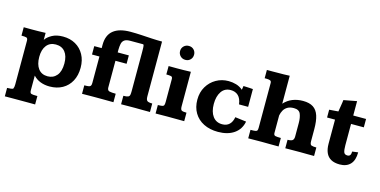

<svg xmlns="http://www.w3.org/2000/svg" viewBox="-81 -1097 3420 1730"><g transform="rotate(15 1628.5 -232.0)"><path d="M20 202.1V123.5Q59.6 123 75.2 116.2Q79.6 106.9 81.3 97.7Q83 88.4 83 75.2V-332.5Q83 -357.4 69.1 -361.3Q55.2 -365.2 23.4 -365.2V-443.4Q43.9 -443.4 63.5 -443.1Q83 -442.9 101.1 -442.9Q131.3 -442.9 162.8 -443.4Q194.3 -443.8 227.1 -445.3V-379.9Q245.6 -408.7 286.9 -431.4Q328.1 -454.1 388.2 -454.1Q455.1 -454.1 505.6 -425.3Q556.2 -396.5 584.7 -344.5Q613.3 -292.5 613.3 -223.6Q613.3 -151.4 584.7 -98.4Q556.2 -45.4 504.9 -16.6Q453.6 12.2 385.3 12.2Q338.4 12.2 299.3 -2.9Q260.3 -18.1 232.4 -48.3V89.4Q232.4 114.7 245.4 119.1Q258.3 123.5 291 123.5H302.7V202.1Q289.1 202.1 270.3 201.9Q251.5 201.7 230.7 201.7Q210 201.7 190.4 201.7Q170.9 201.7 155.3 201.7Q140.6 201.7 122.3 201.7Q104 201.7 85 201.7Q65.9 201.7 49.1 201.9Q32.2 202.1 20 202.1ZM344.2 -71.8Q397.5 -71.8 429.7 -110.1Q461.9 -148.4 461.9 -223.1Q461.9 -291.5 431.2 -329.8Q400.4 -368.2 344.2 -368.2Q289.1 -368.2 258.3 -329.3Q227.5 -290.5 227.5 -222.2Q227.5 -151.9 257.8 -111.8Q288.1 -71.8 344.2 -71.8Z M686 0V-79.1Q711.9 -79.1 725.8 -81.3Q739.7 -83.5 745.1 -91.8Q750.5 -100.1 750.5 -118.2V-365.2H681.2V-443.4H750.5V-474.1Q750.5 -564.5 804.7 -608.6Q858.9 -652.8 964.4 -652.8Q1013.7 -652.8 1063.2 -649.9Q1112.8 -647 1162.6 -644Q1212.4 -641.1 1260.7 -641.1V-129.4Q1260.7 -98.6 1272.5 -88.9Q1284.2 -79.1 1319.8 -79.1V0Q1287.1 0 1254.4 -0.2Q1221.7 -0.5 1179.2 -1Q1140.1 -1 1110.4 -0.5Q1080.6 0 1050.3 0V-79.1Q1081.1 -79.1 1093.8 -84.7Q1106.4 -90.3 1109.1 -103.5Q1111.8 -116.7 1111.8 -140.1V-505.4Q1111.8 -551.8 1109.4 -562.7Q1106.9 -573.7 1101.6 -573.7H982.4Q945.3 -573.7 927.7 -560.5Q910.2 -547.4 905.3 -523.9Q900.4 -500.5 899.9 -469.7V-443.4H1003.9V-365.2H899.9V-116.7Q899.9 -88.4 920.7 -83.7Q941.4 -79.1 979 -79.1V0Q979 0 951.4 -0.2Q923.8 -0.5 884 -0.7Q844.2 -1 808.1 -1Q782.2 -1 753.9 -0.7Q725.6 -0.5 705.8 -0.2Q686 0 686 0Z M1372.1 0V-79.1Q1399.4 -79.6 1412.4 -82Q1425.3 -84.5 1429.2 -94Q1433.1 -103.5 1433.1 -124V-337.9Q1433.1 -358.4 1418.9 -361.6Q1404.8 -364.7 1374.5 -365.2Q1374.5 -385.3 1374.8 -404.5Q1375 -423.8 1375 -443.4Q1395 -443.4 1413.8 -443.1Q1432.6 -442.9 1450.2 -442.9Q1481.9 -442.9 1514.9 -443.4Q1547.9 -443.8 1582 -445.3V-124Q1582 -94.2 1592.8 -86.7Q1603.5 -79.1 1639.2 -79.1V0Q1622.6 0 1602.5 -0.2Q1582.5 -0.5 1561.5 -0.5Q1540.5 -0.5 1521.2 -0.7Q1502 -1 1487.3 -1Q1451.7 -1 1425.8 -0.5Q1399.9 0 1372.1 0ZM1505.4 -536.1Q1477.1 -536.1 1458.3 -555.2Q1439.5 -574.2 1439.5 -601.6Q1439.5 -628.9 1458.3 -647.5Q1477.1 -666 1505.4 -666Q1533.7 -666 1552 -647.2Q1570.3 -628.4 1570.3 -601.1Q1570.3 -573.2 1552 -554.7Q1533.7 -536.1 1505.4 -536.1Z M1956.5 14.6Q1879.9 14.6 1822.8 -14.2Q1765.6 -43 1734.4 -95.5Q1703.1 -147.9 1703.1 -218.8Q1703.1 -287.6 1734.4 -340.3Q1765.6 -393.1 1817.9 -422.9Q1870.1 -452.6 1933.1 -452.6Q1969.7 -452.6 2004.6 -442.4Q2039.6 -432.1 2067.4 -407.7L2073.2 -444.3Q2085.4 -443.8 2101.1 -443.1Q2116.7 -442.4 2133.1 -441.7Q2149.4 -440.9 2162.1 -439.5V-273.9H2077.1Q2070.3 -327.6 2043.2 -353.5Q2016.1 -379.4 1972.7 -379.4Q1916.5 -379.4 1886.5 -335.2Q1856.4 -291 1856.4 -219.7Q1856.4 -146.5 1887.9 -104Q1919.4 -61.5 1975.6 -61.5Q2017.6 -61.5 2042.5 -85.7Q2067.4 -109.9 2074.7 -153.8L2178.7 -140.6Q2165 -66.9 2106.4 -26.1Q2047.9 14.6 1956.5 14.6Z M2236.3 0V-79.1Q2266.1 -79.1 2280.3 -81.3Q2294.4 -83.5 2298.6 -91.3Q2302.7 -99.1 2302.7 -116.7V-533.2Q2302.7 -552.2 2289.8 -556.6Q2276.9 -561 2256.8 -561.5Q2254.9 -561.5 2248.3 -561.5Q2241.7 -561.5 2239.3 -561.5V-638.7Q2265.1 -638.2 2293 -638.7Q2320.8 -639.2 2346.7 -639.2Q2372.1 -639.2 2398.2 -639.6Q2424.3 -640.1 2451.7 -641.6Q2451.7 -631.3 2451.7 -605Q2451.7 -578.6 2451.7 -544.9Q2451.7 -511.2 2451.7 -477.5Q2451.7 -443.8 2451.7 -417.5Q2451.7 -391.1 2451.7 -380.9Q2485.8 -418.5 2530 -436Q2574.2 -453.6 2627.4 -453.6Q2687 -453.6 2722.7 -430.4Q2758.3 -407.2 2774.2 -358.6Q2790 -310.1 2790 -232.9V-122.1Q2790 -90.3 2804 -84.7Q2817.9 -79.1 2850.6 -79.1V0Q2819.3 0 2789.8 -0.2Q2760.3 -0.5 2719.7 -1Q2678.2 -1 2646 -0.5Q2613.8 0 2582 0V-79.1Q2620.1 -79.6 2630.4 -91.6Q2640.6 -103.5 2640.6 -124.5V-251.5Q2640.6 -301.8 2626.5 -335.7Q2612.3 -369.6 2564 -369.6Q2528.3 -369.6 2505.4 -356.2Q2482.4 -342.8 2469.7 -320.6Q2457 -298.3 2452.1 -271.5V-108.4Q2452.1 -86.4 2468 -82.8Q2483.9 -79.1 2519.5 -79.1V0Q2481 0 2445.8 -0.2Q2410.6 -0.5 2360.8 -1Q2322.8 -1 2294.4 -0.5Q2266.1 0 2236.3 0Z M3092.8 14.2Q3042.5 14.2 3010.5 -3.9Q2978.5 -22 2963.4 -56.6Q2948.2 -91.3 2948.2 -140.6V-365.2H2874V-438Q2881.3 -438.5 2901.9 -439.9Q2922.4 -441.4 2940.4 -442.9Q2958.5 -444.3 2958.5 -444.3Q2958.5 -446.8 2961.2 -462.2Q2963.9 -477.5 2967 -497.6Q2970.2 -517.6 2972.7 -533.9Q2975.1 -550.3 2975.1 -554.7L3097.2 -577.6V-443.4H3216.8V-365.2H3097.7V-167Q3097.7 -124.5 3104.7 -103.3Q3111.8 -82 3139.2 -82Q3156.2 -82 3164.1 -93.5Q3171.9 -105 3171.9 -127.4L3226.1 -134.3Q3226.1 -60.5 3191.2 -23.2Q3156.2 14.2 3092.8 14.2Z"/></g></svg>

Font: Kameron
Style: Bold
Weight: 700
Designer: Vernon Adams
Foundry: Vernon Adams
Version: Version 1.100